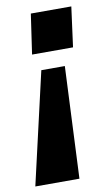

<svg xmlns="http://www.w3.org/2000/svg" viewBox="-98 -573 449 780"><g transform="rotate(-10 126.0 -182.5)"><path d="M186 -296H89L-17 165H165ZM254 -530H87L63 -365H232Z"/></g></svg>

Font: Cheyenne Sans
Style: Bold Italic
Weight: 700
Italic angle: -8.13011°
Designer: The Public Sans project authors (U.S. Web Design System), Libre Franklin designed by Pablo Impallari and Rodrigo Fuenzal
Foundry: The Cheyenne Sans Project Authors
Version: Version 2.007